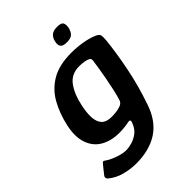

<svg xmlns="http://www.w3.org/2000/svg" viewBox="-233 -713 940 940"><g transform="rotate(-45 236.5 -243.0)"><path d="M36 -242Q51 -309 81 -362.5Q111 -416 164 -447Q217 -478 301 -478Q341 -478 378 -471.5Q415 -465 441 -454Q461 -446 464 -435.5Q467 -425 465 -401Q457 -322 438 -226.5Q419 -131 386 -36Q357 51 295.5 91Q234 131 142 131Q105 131 64 120.5Q23 110 -9 83Q-12 79 -13.5 73Q-15 67 -10 61Q-6 57 0 48.5Q6 40 13 32Q20 24 23 20Q31 9 35.5 8.5Q40 8 47 14Q58 22 76 30Q94 38 115 44Q136 50 152 50Q172 50 194.5 43.5Q217 37 237.5 21.5Q258 6 269 -24Q269 -25 269.5 -26.5Q270 -28 271 -29Q273 -36 270 -39.5Q267 -43 258 -41Q246 -38 227.5 -36Q209 -34 191 -34Q135 -34 94.5 -57Q54 -80 37.5 -127Q21 -174 36 -242ZM155 -259Q146 -218 147.5 -185.5Q149 -153 165.5 -134.5Q182 -116 219 -116Q235 -116 251.5 -118Q268 -120 281 -125Q290 -128 296 -134Q302 -140 304 -148Q311 -170 318 -201Q325 -232 331 -264.5Q337 -297 341.5 -324.5Q346 -352 348 -368Q350 -374 349 -382Q348 -390 342 -393Q333 -398 317.5 -401Q302 -404 281 -404Q227 -404 197.5 -363.5Q168 -323 155 -259ZM378 -573Q373 -552 361.5 -540.5Q350 -529 322 -529Q295 -529 287 -540.5Q279 -552 284 -573Q288 -593 301 -605Q314 -617 341 -617Q370 -617 376 -605Q382 -593 378 -573Z"/></g></svg>

Font: Glory SemiBold
Style: Italic
Weight: 600
Italic angle: -12°
Designer: Robert Leuschke
Foundry: Robert Leuschke
Version: Version 1.011